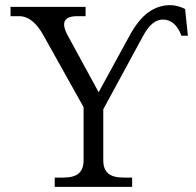

<svg xmlns="http://www.w3.org/2000/svg" viewBox="-20 -727 764 747"><path d="M381.8 -104Q381.8 -68.8 400.6 -52.5Q419.4 -36.1 460.9 -36.1H494.1V0H192.9V-36.1H226.1Q267.6 -36.1 286.4 -52.5Q305.2 -68.8 305.2 -104V-310.1L149.9 -587.9Q108.4 -664.1 54.2 -664.1H21V-700.2H313V-664.1H280.8Q202.1 -664.1 244.1 -587.9L363.8 -368.2L483.9 -587.9Q518.6 -651.4 557.4 -679.2Q596.2 -707 642.1 -707Q670.9 -707 700.2 -691.9L710.9 -587.9H686Q662.1 -650.9 613.8 -650.9Q570.8 -650.9 537.1 -587.9L381.8 -301.8Z"/></svg>

Font: LT Superior Serif
Style: Regular
Weight: 400
Designer: Daniel Lyons
Foundry: LyonsType
Version: Version 2.120;FEAKit 1.0